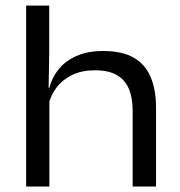

<svg xmlns="http://www.w3.org/2000/svg" viewBox="-20 -682 658 702"><path d="M465 0V-278.5Q465 -322.5 452 -355.2Q439 -388 408.8 -406.5Q378.5 -425 327 -425Q279 -425 244 -408Q209 -391 187.2 -362.5Q165.5 -334 157 -298.5L140.5 -361H160.5Q169.5 -397.5 193.8 -428Q218 -458.5 258.8 -477Q299.5 -495.5 357 -495.5Q427 -495.5 469.2 -471Q511.5 -446.5 531 -400Q550.5 -353.5 550.5 -288V0ZM75.5 0V-661.5H160V-491.5L157.5 -345.5L160.5 -340V0Z"/></svg>

Font: Anek Gujarati SemiExpanded
Style: Regular
Weight: 400
Width: 6
Designer: Mrunmayee Ghaisas (Gujarati), Yesha Goshar (Latin)
Foundry: Ek Type
Version: Version 1.003